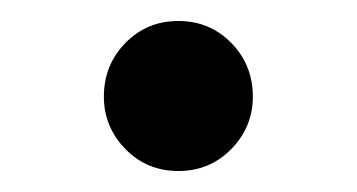

<svg xmlns="http://www.w3.org/2000/svg" viewBox="-20 -148 340 183"><path d="M150 15Q120 15 99.5 -6Q79 -27 79 -56Q79 -86 99.5 -107Q120 -128 150 -128Q180 -128 200.5 -107Q221 -86 221 -56Q221 -27 200.5 -6Q180 15 150 15Z"/></svg>

Font: SourceSerifPro
Style: Book
Weight: 400
Designer: Frank Grießhammer
Foundry: Adobe Systems Incorporated
Version: Version 1.014;PS Version 1.0;hotconv 1.0.73;makeotf.lib2.5.5